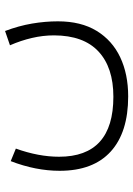

<svg xmlns="http://www.w3.org/2000/svg" viewBox="94 -393 519 747"><g transform="rotate(-90 353.5 -19.5)"><path d="M550.8 -240.2 606.4 -259.3Q626.5 -206.1 635.3 -154.5Q644 -103 644 -53.7Q644 36.1 606.9 96.9Q569.8 157.7 504.2 188.7Q438.5 219.7 352.1 219.7Q211.9 219.7 137.2 151.6Q62.5 83.5 62.5 -46.9Q62.5 -140.1 100.1 -237.3L148.9 -217.3Q117.2 -128.9 117.2 -49.3Q117.2 162.1 350.6 162.1Q464.4 162.1 526.6 104.2Q588.9 46.4 589.4 -68.4Q589.4 -111.8 579.3 -154.8Q569.3 -197.8 550.8 -240.2Z"/></g></svg>

Font: Vazir Thin FD-WOL-UI
Style: Thin-FD-WOL-UI
Weight: 100
Designer: Saber Rastikerdar
Foundry: Saber Rastikerdar
Version: Version 30.1.0